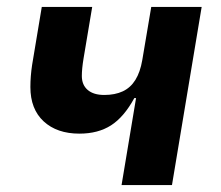

<svg xmlns="http://www.w3.org/2000/svg" viewBox="-20 -536 640 556"><path d="M374 -252H369Q339 -197 301.5 -173Q264 -149 210 -149Q145 -149 106.5 -184.5Q68 -220 68 -284Q68 -315 73 -348L101 -516H247L222 -367Q217 -337 217 -316Q217 -290 234 -275.5Q251 -261 282 -261Q313 -261 335.5 -271.5Q358 -282 372 -304.5Q386 -327 392 -362L418 -516H564L478 0H332Z"/></svg>

Font: iA Writer Mono V
Style: Regular
Weight: 400
Italic angle: -9.5°
Designer: Mike Abbink, Paul van der Laan, Pieter van Rosmalen
Foundry: Bold Monday
Version: Version 2.000